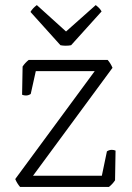

<svg xmlns="http://www.w3.org/2000/svg" viewBox="-20 -736 520 756"><path d="M409 0H59Q47 -14 40 -31L353 -456H121L101 -366Q92 -360 82 -360Q74 -360 67 -363L69 -474Q79 -489 93 -500H404Q416 -486 423 -469L110 -44H381L401 -140Q410 -146 420 -146Q428 -146 435 -143L433 -26Q423 -11 409 0ZM380 -691 260 -558Q256 -557 250 -556.5Q244 -556 239 -556Q234 -556 228 -556.5Q222 -557 218 -558L100 -689Q108 -703 125 -716L240 -612L357 -716Q367 -708 371.5 -703Q376 -698 380 -691Z"/></svg>

Font: Scope One
Style: Regular
Weight: 400
Designer: Dalton Maag Ltd
Foundry: Dalton Maag Ltd
Version: Version 1.001; ttfautohint (v1.4.1) -l 11 -r 50 -G 50 -x 14 